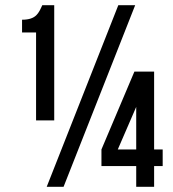

<svg xmlns="http://www.w3.org/2000/svg" viewBox="-20 -720 667 740"><path d="M65 -595H119V-256H189V-700H143C129 -670 120 -644 65 -644ZM160 0H225L501 -700H436ZM371 -80H505V0H574V-80H607V-144H574V-444H498L371 -144ZM434 -144 505 -308V-144Z"/></svg>

Font: Bebas Neue
Style: Bold
Weight: 700
Designer: Ryoichi Tsunekawa
Foundry: Ryoichi Tsunekawa
Version: Version 1.300